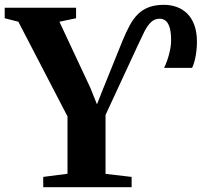

<svg xmlns="http://www.w3.org/2000/svg" viewBox="-38 -775 860 795"><path d="M141 0V-42.5L241.5 -55.5V-293L38 -685L-18.5 -699.5V-743H277V-699.5L208 -685L336.5 -410.5L363.5 -343L390 -410L469 -605.5Q484 -642 499 -669.8Q514 -697.5 533.2 -716.5Q552.5 -735.5 578.5 -745.2Q604.5 -755 641 -755Q669 -755 693.5 -746.2Q718 -737.5 737 -719Q756 -700.5 766.8 -671Q777.5 -641.5 777.5 -600Q777.5 -582.5 775.2 -563.5Q773 -544.5 768.8 -526.8Q764.5 -509 757.5 -494H641.5Q654.5 -521 662.5 -552Q670.5 -583 670.5 -607Q670.5 -641 664.5 -660.8Q658.5 -680.5 648 -689Q637.5 -697.5 623.5 -697.5Q602.5 -697.5 587.5 -683.5Q572.5 -669.5 560 -644.5Q547.5 -619.5 533 -588L399 -299V-55L507 -42.5V0Z"/></svg>

Font: Merriweather 72pt
Style: Bold
Weight: 700
Version: Version 2.100